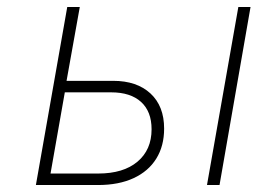

<svg xmlns="http://www.w3.org/2000/svg" viewBox="-20 -531 756 551"><path d="M83 0 173 -511H209L171 -299H305Q372.5 -299 411.8 -262.8Q451 -226.5 451 -162Q451 -112 428.5 -75.8Q406 -39.5 363.5 -19.8Q321 0 261 0ZM125 -33H262Q334 -33 374.5 -67Q415 -101 415 -160Q415 -211 384.8 -238.5Q354.5 -266 299 -266H166ZM574 0 664 -511H699L610 0Z"/></svg>

Font: Overpass Thin
Style: Italic
Weight: 250
Italic angle: -10°
Designer: Delve Withrington, Dave Bailey, Thomas Jockin
Foundry: Delve Fonts LLC
Version: Version 4.000